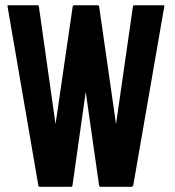

<svg xmlns="http://www.w3.org/2000/svg" viewBox="-20 -716 669 736"><path d="M252.9 0H131.8Q127.4 0 127 -4.9L8.8 -691.9Q7.8 -695.8 11.7 -695.8H124Q127.9 -695.8 128.9 -691.9L192.9 -240.2L258.8 -691.9Q259.8 -695.8 264.6 -695.8H355Q358.9 -695.8 359.9 -691.9L424.8 -240.2L489.7 -691.9Q490.7 -695.8 494.6 -695.8H606Q610.8 -695.8 609.9 -691.9L490.7 -4.9Q490.2 -2.9 487.8 -1.5L485.8 0H364.7Q361.8 0 359.9 -4.9L308.6 -363.8L257.8 -4.9Q257.3 0 252.9 0Z"/></svg>

Font: Koulen
Style: Regular
Weight: 400
Designer: Danh Hong
Version: Version 8.000; ttfautohint (v1.8.3)